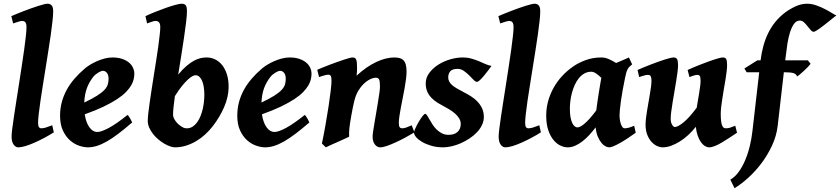

<svg xmlns="http://www.w3.org/2000/svg" viewBox="-20 -762 4459 1019"><path d="M265.6 -59.6Q241.7 -44.4 215.1 -30.3Q188.5 -16.1 163.1 -4.9Q137.7 6.3 115.2 13.2Q92.8 20 76.7 20Q63 20 52.2 5.4Q41.5 -9.3 41.5 -38.1Q41.5 -50.3 44.9 -77.9Q48.3 -105.5 54 -143.3Q59.6 -181.2 66.7 -226.1Q73.7 -271 81.1 -318.1Q88.4 -365.2 95.5 -411.6Q102.5 -458 108.2 -498Q113.8 -538.1 117.2 -569.6Q120.6 -601.1 120.6 -618.2Q120.6 -629.4 118.4 -636Q116.2 -642.6 112.8 -645.8Q109.4 -648.9 104.7 -649.9Q100.1 -650.9 95.7 -650.9Q91.8 -650.9 84.2 -648.7Q76.7 -646.5 68.8 -644L49.8 -637.7L40 -676.3Q53.7 -682.1 71.5 -689.5Q89.4 -696.8 108.4 -704.1Q127.4 -711.4 146.7 -718.3Q166 -725.1 182.9 -730.5Q199.7 -735.8 212.6 -739Q225.6 -742.2 232.4 -742.2Q246.1 -742.2 254.2 -733.4Q262.2 -724.6 262.2 -702.1Q262.2 -683.1 258.8 -651.4Q255.4 -619.6 249.8 -579.6Q244.1 -539.6 236.8 -493.9Q229.5 -448.2 222.2 -401.6Q214.8 -355 207.5 -309.8Q200.2 -264.6 194.6 -225.8Q189 -187 185.5 -156.7Q182.1 -126.5 182.1 -109.9Q182.1 -93.3 186.8 -87.2Q191.4 -81.1 199.2 -81.1Q210.4 -81.1 223.1 -85Q235.8 -88.9 257.3 -97.2Z M692.9 -371.1Q692.9 -357.9 689.7 -342.5Q686.5 -327.1 677 -310.3Q667.5 -293.5 649.9 -274.9Q632.3 -256.3 603 -236.8Q573.7 -217.3 531.2 -196.8Q488.8 -176.3 429.7 -155.3Q436.5 -110.8 454.6 -86.2Q472.7 -61.5 496.1 -61.5Q517.1 -61.5 557.4 -83Q597.7 -104.5 656.7 -151.9Q659.7 -150.4 663.6 -144.8Q667.5 -139.2 671.1 -132.6Q674.8 -126 677.7 -120.1L681.6 -112.3Q641.6 -77.6 608.4 -52.5Q575.2 -27.3 546.9 -11.2Q518.6 4.9 493.9 12.5Q469.2 20 446.3 20Q424.8 20 398.9 11Q373 2 350.8 -17.8Q328.6 -37.6 313.7 -69.6Q298.8 -101.6 298.8 -147.9Q298.8 -186 308.1 -220.5Q317.4 -254.9 334.5 -285.9Q351.6 -316.9 375.7 -344.7Q399.9 -372.6 430.2 -398.4Q440.9 -407.7 457.5 -418Q474.1 -428.2 493.9 -437Q513.7 -445.8 534.9 -451.4Q556.2 -457 576.7 -457Q606.4 -457 628.4 -449.5Q650.4 -441.9 664.8 -429.7Q679.2 -417.5 686 -402.1Q692.9 -386.7 692.9 -371.1ZM473.6 -352.5Q462.9 -338.4 454.8 -324Q446.8 -309.6 440.9 -293.5Q435.1 -277.3 431.6 -258.8Q428.2 -240.2 427.2 -217.8Q470.2 -238.3 495.8 -254.6Q521.5 -271 534.9 -285.6Q548.3 -300.3 552.2 -314.5Q556.2 -328.6 556.2 -344.2Q556.2 -364.3 547.4 -375.2Q538.6 -386.2 525.9 -386.2Q522 -386.2 515.6 -383.8Q509.3 -381.3 502 -377Q494.6 -372.6 487.1 -366.5Q479.5 -360.4 473.6 -352.5Z M1017.1 -362.8Q1011.2 -362.8 1001.2 -357.7Q991.2 -352.5 977.3 -339.8Q963.4 -327.1 946 -305.9Q928.7 -284.7 908.2 -252Q903.8 -219.7 901.1 -194.3Q898.4 -168.9 898.4 -154.3Q898.4 -141.6 905.8 -128.7Q913.1 -115.7 923.8 -105.5Q934.6 -95.2 946 -88.4Q957.5 -81.5 965.8 -81.1Q986.3 -79.6 1001.5 -89.4Q1016.6 -99.1 1028.8 -116.7Q1038.1 -129.9 1044.9 -147.7Q1051.8 -165.5 1056.2 -184.6Q1060.5 -203.6 1062.5 -222.9Q1064.5 -242.2 1064.5 -258.8Q1064.5 -281.2 1061.5 -300.3Q1058.6 -319.3 1052.5 -333.3Q1046.4 -347.2 1037.6 -355Q1028.8 -362.8 1017.1 -362.8ZM1193.4 -297.9Q1192.4 -246.1 1169.2 -192.9Q1146 -139.6 1108.9 -91.8Q1091.8 -69.8 1070.1 -49.6Q1048.3 -29.3 1022.7 -13.9Q997.1 1.5 968.3 10.7Q939.5 20 908.7 20Q897.5 20 882.3 14.6Q867.2 9.3 851.3 0Q835.4 -9.3 819.8 -22.5Q804.2 -35.6 792 -51.3Q779.8 -66.9 772 -84.5Q764.2 -102.1 764.2 -120.6Q764.2 -133.3 766.8 -158.4Q769.5 -183.6 774.2 -216.3Q778.8 -249 784.7 -287.4Q790.5 -325.7 796.9 -365.2Q803.2 -404.8 809.3 -443.6Q815.4 -482.4 820.1 -516.4Q824.7 -550.3 827.6 -576.7Q830.6 -603 830.6 -618.2Q830.6 -629.4 828.1 -636Q825.7 -642.6 821.8 -645.8Q817.9 -648.9 813.5 -649.9Q809.1 -650.9 804.7 -650.9Q800.3 -650.9 792.7 -648.7Q785.2 -646.5 778.3 -644Q769.5 -641.1 760.7 -637.7L752 -676.3Q774.4 -687 803.5 -698.7Q832.5 -710.4 860.4 -720.2Q888.2 -730 910.9 -736.1Q933.6 -742.2 943.4 -742.2Q960.4 -742.2 966.3 -733.4Q972.2 -724.6 972.2 -702.1Q972.2 -681.6 967.8 -645.3Q963.4 -608.9 956.8 -563.2Q950.2 -517.6 941.9 -466.6Q933.6 -415.5 925.8 -366.2Q949.7 -395 970.9 -412.8Q992.2 -430.7 1010.7 -440.4Q1029.3 -450.2 1045.4 -453.6Q1061.5 -457 1074.7 -457Q1099.6 -457.5 1121.3 -447Q1143.1 -436.5 1159.2 -416.3Q1175.3 -396 1184.6 -366.2Q1193.8 -336.4 1193.4 -297.9Z M1633.3 -371.1Q1633.3 -357.9 1630.1 -342.5Q1627 -327.1 1617.4 -310.3Q1607.9 -293.5 1590.3 -274.9Q1572.8 -256.3 1543.5 -236.8Q1514.2 -217.3 1471.7 -196.8Q1429.2 -176.3 1370.1 -155.3Q1377 -110.8 1395 -86.2Q1413.1 -61.5 1436.5 -61.5Q1457.5 -61.5 1497.8 -83Q1538.1 -104.5 1597.2 -151.9Q1600.1 -150.4 1604 -144.8Q1607.9 -139.2 1611.6 -132.6Q1615.2 -126 1618.2 -120.1L1622.1 -112.3Q1582 -77.6 1548.8 -52.5Q1515.6 -27.3 1487.3 -11.2Q1459 4.9 1434.3 12.5Q1409.7 20 1386.7 20Q1365.2 20 1339.4 11Q1313.5 2 1291.3 -17.8Q1269 -37.6 1254.2 -69.6Q1239.3 -101.6 1239.3 -147.9Q1239.3 -186 1248.5 -220.5Q1257.8 -254.9 1274.9 -285.9Q1292 -316.9 1316.2 -344.7Q1340.3 -372.6 1370.6 -398.4Q1381.3 -407.7 1397.9 -418Q1414.6 -428.2 1434.3 -437Q1454.1 -445.8 1475.3 -451.4Q1496.6 -457 1517.1 -457Q1546.9 -457 1568.8 -449.5Q1590.8 -441.9 1605.2 -429.7Q1619.6 -417.5 1626.5 -402.1Q1633.3 -386.7 1633.3 -371.1ZM1414.1 -352.5Q1403.3 -338.4 1395.3 -324Q1387.2 -309.6 1381.3 -293.5Q1375.5 -277.3 1372.1 -258.8Q1368.7 -240.2 1367.7 -217.8Q1410.6 -238.3 1436.3 -254.6Q1461.9 -271 1475.3 -285.6Q1488.8 -300.3 1492.7 -314.5Q1496.6 -328.6 1496.6 -344.2Q1496.6 -364.3 1487.8 -375.2Q1479 -386.2 1466.3 -386.2Q1462.4 -386.2 1456.1 -383.8Q1449.7 -381.3 1442.4 -377Q1435.1 -372.6 1427.5 -366.5Q1419.9 -360.4 1414.1 -352.5Z M2179.7 -59.6Q2157.7 -46.4 2131.6 -32.2Q2105.5 -18.1 2080.3 -6.6Q2055.2 4.9 2033.4 12.5Q2011.7 20 1998.5 20Q1981.4 20 1969.5 4.6Q1957.5 -10.7 1957.5 -37.1Q1957.5 -45.9 1960.4 -65.9Q1963.4 -85.9 1967.8 -111.8Q1972.2 -137.7 1977.1 -166.5Q1981.9 -195.3 1986.3 -221.9Q1990.7 -248.5 1993.7 -270Q1996.6 -291.5 1996.6 -302.7Q1996.6 -329.1 1992.4 -339.4Q1988.3 -349.6 1974.1 -349.6Q1967.8 -349.6 1957.5 -346.7Q1947.3 -343.8 1935.1 -336.4Q1922.9 -329.1 1909.4 -316.2Q1896 -303.2 1883.3 -283.2Q1868.7 -259.8 1860.6 -227.1Q1852.5 -194.3 1844.2 -147Q1840.3 -125 1837.9 -109.1Q1835.4 -93.3 1834.2 -80.8Q1833 -68.4 1832.8 -57.9Q1832.5 -47.4 1833 -36.6Q1828.6 -34.2 1819.1 -29.8Q1809.6 -25.4 1797.1 -19.8Q1784.7 -14.2 1771 -8.1Q1757.3 -2 1744.9 3.4Q1732.4 8.8 1722.9 13.4Q1713.4 18.1 1709.5 20L1688.5 0Q1698.7 -48.8 1707.8 -100.3Q1716.8 -151.9 1723.9 -198Q1731 -244.1 1735.1 -280Q1739.3 -315.9 1739.3 -333Q1739.3 -344.2 1738 -350.8Q1736.8 -357.4 1734.4 -360.6Q1731.9 -363.8 1728.5 -364.7Q1725.1 -365.7 1720.7 -365.7Q1716.3 -365.7 1708.5 -363.8Q1700.7 -361.8 1692.9 -359.4Q1684.1 -356.4 1673.3 -353L1663.6 -391.6Q1677.2 -397.5 1695.1 -404.8Q1712.9 -412.1 1731.9 -419.2Q1751 -426.3 1770 -433.1Q1789.1 -439.9 1805.4 -445.3Q1821.8 -450.7 1833.7 -453.9Q1845.7 -457 1851.1 -457Q1857.9 -457 1862.5 -454.8Q1867.2 -452.6 1869.9 -446.8Q1872.6 -440.9 1873.8 -430.2Q1875 -419.4 1875 -401.9Q1875 -391.6 1874.5 -382.1Q1874 -372.6 1872.6 -360.4Q1925.8 -409.2 1977.1 -433.1Q2028.3 -457 2072.3 -457Q2087.4 -457 2099.6 -454.1Q2111.8 -451.2 2120.4 -443.1Q2128.9 -435.1 2133.3 -420.2Q2137.7 -405.3 2137.7 -381.8Q2137.7 -364.7 2134.8 -341.8Q2131.8 -318.8 2127.2 -293.2Q2122.6 -267.6 2117.2 -240.7Q2111.8 -213.9 2107.2 -189.5Q2102.5 -165 2099.6 -144.3Q2096.7 -123.5 2096.7 -109.9Q2096.7 -93.3 2101.1 -87.2Q2105.5 -81.1 2114.3 -81.1Q2120.1 -81.1 2125 -82Q2129.9 -83 2135.3 -85Q2140.6 -86.9 2147.7 -89.8Q2154.8 -92.8 2165 -97.2Z M2588.4 -412.1Q2580.6 -400.9 2569.6 -386.5Q2558.6 -372.1 2547.6 -358.9Q2536.6 -345.7 2526.9 -336.7Q2517.1 -327.6 2511.7 -327.6Q2503.4 -327.6 2493.2 -338.4Q2482.9 -349.1 2470 -362.1Q2457 -375 2441.9 -385.7Q2426.8 -396.5 2408.7 -396.5Q2381.3 -396.5 2370.1 -384Q2358.9 -371.6 2358.9 -351.1Q2358.9 -338.9 2364.3 -328.9Q2369.6 -318.8 2380.1 -309.8Q2390.6 -300.8 2406 -292Q2421.4 -283.2 2440.9 -272.9Q2460.9 -262.7 2480.2 -250.5Q2499.5 -238.3 2514.4 -222.4Q2529.3 -206.5 2538.6 -186.8Q2547.9 -167 2547.9 -141.1Q2547.9 -118.7 2537.8 -97.9Q2527.8 -77.1 2510.7 -59.3Q2493.7 -41.5 2471.4 -26.9Q2449.2 -12.2 2425.3 -1.7Q2401.4 8.8 2377 14.4Q2352.5 20 2331.5 20Q2297.9 20 2269.5 11.7Q2241.2 3.4 2220.7 -8.5Q2200.2 -20.5 2188.7 -33.9Q2177.2 -47.4 2177.2 -57.6Q2177.2 -64.9 2184.6 -81.3Q2191.9 -97.7 2201.9 -114.7Q2211.9 -131.8 2221.7 -144.8Q2231.4 -157.7 2236.8 -157.7Q2241.2 -157.7 2246.6 -149.4Q2252 -141.1 2259 -128.9Q2266.1 -116.7 2275.1 -102.1Q2284.2 -87.4 2296.6 -75.2Q2309.1 -63 2324.7 -54.7Q2340.3 -46.4 2360.8 -46.4Q2391.6 -46.4 2408.4 -62Q2425.3 -77.6 2425.3 -104Q2425.3 -120.1 2416.7 -134Q2408.2 -147.9 2394 -160.2Q2379.9 -172.4 2362.1 -182.9Q2344.2 -193.4 2326.2 -203.1Q2300.3 -216.3 2283.4 -230.2Q2266.6 -244.1 2256.8 -258.5Q2247.1 -272.9 2243.2 -288.1Q2239.3 -303.2 2239.3 -318.8Q2239.3 -349.6 2258.3 -375Q2277.3 -400.4 2306.2 -418.7Q2335 -437 2369.4 -447Q2403.8 -457 2434.6 -457Q2460.9 -457 2482.2 -450.9Q2503.4 -444.8 2521.5 -437.3Q2539.6 -429.7 2555.7 -422.4Q2571.8 -415 2588.4 -412.1Z M2850.6 -59.6Q2826.7 -44.4 2800 -30.3Q2773.4 -16.1 2748 -4.9Q2722.7 6.3 2700.2 13.2Q2677.7 20 2661.6 20Q2647.9 20 2637.2 5.4Q2626.5 -9.3 2626.5 -38.1Q2626.5 -50.3 2629.9 -77.9Q2633.3 -105.5 2638.9 -143.3Q2644.5 -181.2 2651.6 -226.1Q2658.7 -271 2666 -318.1Q2673.3 -365.2 2680.4 -411.6Q2687.5 -458 2693.1 -498Q2698.7 -538.1 2702.1 -569.6Q2705.6 -601.1 2705.6 -618.2Q2705.6 -629.4 2703.4 -636Q2701.2 -642.6 2697.8 -645.8Q2694.3 -648.9 2689.7 -649.9Q2685.1 -650.9 2680.7 -650.9Q2676.8 -650.9 2669.2 -648.7Q2661.6 -646.5 2653.8 -644L2634.8 -637.7L2625 -676.3Q2638.7 -682.1 2656.5 -689.5Q2674.3 -696.8 2693.4 -704.1Q2712.4 -711.4 2731.7 -718.3Q2751 -725.1 2767.8 -730.5Q2784.7 -735.8 2797.6 -739Q2810.5 -742.2 2817.4 -742.2Q2831.1 -742.2 2839.1 -733.4Q2847.2 -724.6 2847.2 -702.1Q2847.2 -683.1 2843.8 -651.4Q2840.3 -619.6 2834.7 -579.6Q2829.1 -539.6 2821.8 -493.9Q2814.5 -448.2 2807.1 -401.6Q2799.8 -355 2792.5 -309.8Q2785.2 -264.6 2779.5 -225.8Q2773.9 -187 2770.5 -156.7Q2767.1 -126.5 2767.1 -109.9Q2767.1 -93.3 2771.7 -87.2Q2776.4 -81.1 2784.2 -81.1Q2795.4 -81.1 2808.1 -85Q2820.8 -88.9 2842.3 -97.2Z M3144.5 -175.8Q3147 -195.8 3150.4 -219.2Q3153.8 -242.7 3157.5 -266.1Q3161.1 -289.6 3164.8 -311Q3168.5 -332.5 3171.4 -349.1Q3157.7 -362.3 3143.6 -372.1Q3129.4 -381.8 3116.7 -381.3Q3096.7 -380.9 3080.6 -371.6Q3064.5 -362.3 3052 -346.9Q3039.6 -331.5 3030.5 -311.5Q3021.5 -291.5 3015.6 -269.8Q3009.8 -248 3007.1 -226.1Q3004.4 -204.1 3004.4 -185.1Q3004.4 -159.2 3007.8 -140.4Q3011.2 -121.6 3017.1 -109.4Q3022.9 -97.2 3030 -91.6Q3037.1 -85.9 3044.4 -85.9Q3050.8 -85.9 3060.1 -90.3Q3069.3 -94.7 3081.8 -105.2Q3094.2 -115.7 3109.9 -133.1Q3125.5 -150.4 3144.5 -175.8ZM3354 -57.6Q3333.5 -43 3312.3 -28.8Q3291 -14.6 3272 -3.9Q3252.9 6.8 3237.5 13.4Q3222.2 20 3213.4 20Q3205.6 20 3194.6 14.9Q3183.6 9.8 3173.1 -2.4Q3162.6 -14.6 3153.6 -34.9Q3144.5 -55.2 3141.1 -85.9Q3125 -64.5 3107.2 -45.2Q3089.4 -25.9 3070.6 -11.5Q3051.8 2.9 3032.2 11.5Q3012.7 20 2992.7 20Q2974.6 20 2954.6 10.7Q2934.6 1.5 2917.7 -18.8Q2900.9 -39.1 2889.9 -71Q2878.9 -103 2878.9 -148.9Q2878.9 -187.5 2888.9 -224.4Q2898.9 -261.2 2917.5 -294.9Q2936 -328.6 2963.1 -358.2Q2990.2 -387.7 3024.9 -411.1Q3051.3 -429.2 3088.9 -443.1Q3126.5 -457 3171.4 -457Q3191.9 -457 3211.9 -448Q3231.9 -439 3250 -427.7Q3268.6 -436 3286.4 -443.1Q3304.2 -450.2 3317.9 -457L3335 -420.4Q3326.7 -413.6 3321 -408.2Q3315.4 -402.8 3311.5 -395.8Q3307.6 -388.7 3304.4 -378.4Q3301.3 -368.2 3297.9 -351.6Q3290.5 -316.4 3284.9 -284.9Q3279.3 -253.4 3275.6 -227.1Q3272 -200.7 3270 -181.2Q3268.1 -161.6 3268.1 -150.9Q3268.1 -137.7 3270 -125.2Q3272 -112.8 3275.6 -102.8Q3279.3 -92.8 3283.9 -86.9Q3288.6 -81.1 3294.4 -81.1Q3304.2 -81.1 3315.2 -83.7Q3326.2 -86.4 3345.7 -94.7Z M3891.6 -57.6Q3872.1 -44.4 3851.3 -30.8Q3830.6 -17.1 3811 -5.6Q3791.5 5.9 3774.2 12.9Q3756.8 20 3744.1 20Q3732.9 20 3721.4 13.2Q3710 6.3 3700.2 -7.3Q3690.4 -21 3683.1 -41.5Q3675.8 -62 3672.9 -88.9Q3654.3 -65.4 3632.6 -45.4Q3610.8 -25.4 3587.6 -11Q3564.5 3.4 3541.5 11.7Q3518.6 20 3497.6 20Q3482.4 20 3466.3 12.5Q3450.2 4.9 3436.8 -10.3Q3423.3 -25.4 3414.8 -47.9Q3406.2 -70.3 3406.2 -100.1Q3406.2 -114.7 3408.4 -134.3Q3410.6 -153.8 3414.3 -175.5Q3418 -197.3 3421.9 -220Q3425.8 -242.7 3429.4 -263.7Q3433.1 -284.7 3435.3 -302.5Q3437.5 -320.3 3437.5 -332Q3437.5 -343.3 3436 -349.9Q3434.6 -356.4 3431.9 -359.6Q3429.2 -362.8 3425.5 -363.8Q3421.9 -364.7 3417.5 -364.7Q3413.1 -364.7 3405.5 -363Q3397.9 -361.3 3390.6 -358.9Q3381.8 -356.4 3372.1 -353L3363.8 -390.6Q3377.4 -397 3395.3 -404.3Q3413.1 -411.6 3432.1 -418.9Q3451.2 -426.3 3470.2 -433.1Q3489.3 -439.9 3505.9 -445.3Q3522.5 -450.7 3535.4 -453.9Q3548.3 -457 3554.7 -457Q3568.8 -457 3573.7 -447.8Q3578.6 -438.5 3578.6 -416Q3578.6 -401.9 3575.7 -379.2Q3572.8 -356.4 3568.4 -329.8Q3564 -303.2 3559.1 -274.4Q3554.2 -245.6 3549.8 -219Q3545.4 -192.4 3542.5 -169.7Q3539.6 -147 3539.6 -132.8Q3539.6 -111.8 3547.1 -99.9Q3554.7 -87.9 3561.5 -87.9Q3577.1 -87.9 3607.2 -112.1Q3637.2 -136.2 3677.7 -190.4Q3680.7 -210 3684.3 -230.5Q3688 -251 3690.9 -269.8Q3693.8 -288.6 3696 -304.7Q3698.2 -320.8 3698.2 -332Q3698.2 -343.3 3697 -349.9Q3695.8 -356.4 3693.4 -359.6Q3690.9 -362.8 3687.7 -363.8Q3684.6 -364.7 3680.2 -364.7Q3675.8 -364.7 3668.9 -363Q3662.1 -361.3 3655.3 -358.9Q3647.5 -356.4 3639.2 -353L3629.4 -390.6Q3643.1 -397 3660.4 -404.3Q3677.7 -411.6 3696.5 -418.9Q3715.3 -426.3 3733.9 -433.1Q3752.4 -439.9 3768.6 -445.3Q3784.7 -450.7 3797.4 -453.9Q3810.1 -457 3816.4 -457Q3830.1 -457 3834.5 -447.8Q3838.9 -438.5 3838.9 -416Q3838.9 -401.9 3836.4 -381.6Q3834 -361.3 3830.1 -337.9L3821.8 -289.6Q3817.9 -264.6 3814 -240.7Q3810.1 -216.8 3807.6 -195.6Q3805.2 -174.3 3805.2 -158.2Q3805.2 -136.2 3806.9 -121.3Q3808.6 -106.4 3812 -97.4Q3815.4 -88.4 3820.3 -84.7Q3825.2 -81.1 3831.1 -81.1Q3843.8 -81.1 3854.2 -84.2Q3864.7 -87.4 3882.3 -94.7Z M4418.9 -680.2Q4412.1 -675.3 4401.6 -666.7Q4391.1 -658.2 4379.2 -648.7Q4367.2 -639.2 4354.5 -629.2Q4341.8 -619.1 4330.8 -611.3Q4319.8 -603.5 4311.3 -598.4Q4302.7 -593.3 4298.8 -593.3Q4290.5 -593.3 4282.5 -602.5Q4274.4 -611.8 4265.6 -623Q4256.8 -634.3 4247.1 -643.6Q4237.3 -652.8 4225.1 -652.8Q4206.5 -652.8 4193.8 -635Q4181.2 -617.2 4172.6 -589.8Q4164.1 -562.5 4158.9 -529.3Q4153.8 -496.1 4150.4 -464.8L4147.5 -441.9H4267.6L4282.2 -423.3Q4277.3 -416.5 4267.3 -406.2Q4257.3 -396 4246.3 -385.7Q4235.4 -375.5 4225.3 -367.2Q4215.3 -358.9 4210.4 -356.4Q4205.1 -370.1 4189.9 -374.3Q4174.8 -378.4 4145.5 -378.4H4140.1L4107.4 -94.2Q4101.1 -40.5 4077.9 9.5Q4054.7 59.6 4022.5 102.8Q3990.2 146 3952.4 180.4Q3914.6 214.8 3878.4 236.8L3856 191.4Q3880.4 177.7 3900.1 150.6Q3919.9 123.5 3934.8 88.4Q3949.7 53.2 3959.5 12.7Q3969.2 -27.8 3973.6 -67.9L4009.3 -378.4H3942.9L3930.7 -398.4L3999.5 -441.9H4016.6Q4021.5 -481 4031.2 -517.1Q4041 -553.2 4056.6 -585.4Q4072.3 -617.7 4095 -645.8Q4117.7 -673.8 4148.4 -696.8Q4174.8 -715.8 4203.9 -729Q4232.9 -742.2 4263.2 -742.2Q4288.1 -742.2 4312.7 -733.4Q4337.4 -724.6 4358.6 -713.6Q4379.9 -702.6 4395.8 -692.6Q4411.6 -682.6 4418.9 -680.2Z"/></svg>

Font: Gentium Book Basic
Style: Bold Italic
Weight: 700
Italic angle: -8°
Designer: J. Victor Gaultney and Annie Olsen
Foundry: SIL International
Version: Version 1.102; 2013; Maintenance release